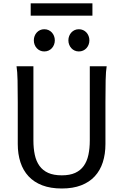

<svg xmlns="http://www.w3.org/2000/svg" viewBox="-20 -1106 743 1139"><path d="M612.8 -712.9Q607.9 -683.6 606.7 -630.1Q605.5 -576.7 605.5 -500.5V-251.5Q605.5 -191.9 589.8 -143.3Q574.2 -94.7 542.2 -60.1Q510.3 -25.4 461.4 -6.6Q412.6 12.2 346.7 12.2Q279.8 12.2 230.7 -6.6Q181.6 -25.4 149.4 -60.1Q117.2 -94.7 101.3 -143.3Q85.4 -191.9 85.4 -251.5V-500.5Q85.4 -572.8 84.2 -628.2Q83 -683.6 78.1 -712.9H178.2V-273.4Q178.2 -225.6 186.5 -187.3Q194.8 -148.9 214.4 -121.8Q233.9 -94.7 266.1 -80.3Q298.3 -65.9 346.7 -65.9Q394 -65.9 425.8 -80.3Q457.5 -94.7 476.8 -121.8Q496.1 -148.9 504.4 -187.3Q512.7 -225.6 512.7 -273.4V-712.9H612.8ZM385.7 -866.7Q385.7 -880.4 390.4 -892.3Q395 -904.3 403.3 -913.3Q411.6 -922.4 422.9 -927.5Q434.1 -932.6 447.8 -932.6Q461.4 -932.6 472.9 -927.5Q484.4 -922.4 492.7 -913.3Q501 -904.3 505.6 -892.3Q510.3 -880.4 510.3 -866.7Q510.3 -853 505.6 -841.1Q501 -829.1 492.7 -820.1Q484.4 -811 472.9 -805.9Q461.4 -800.8 447.8 -800.8Q434.1 -800.8 422.9 -805.9Q411.6 -811 403.3 -820.1Q395 -829.1 390.4 -841.1Q385.7 -853 385.7 -866.7ZM180.7 -866.7Q180.7 -880.4 185.3 -892.3Q189.9 -904.3 198.2 -913.3Q206.5 -922.4 217.8 -927.5Q229 -932.6 242.7 -932.6Q256.3 -932.6 267.8 -927.5Q279.3 -922.4 287.6 -913.3Q295.9 -904.3 300.5 -892.3Q305.2 -880.4 305.2 -866.7Q305.2 -853 300.5 -841.1Q295.9 -829.1 287.6 -820.1Q279.3 -811 267.8 -805.9Q256.3 -800.8 242.7 -800.8Q229 -800.8 217.8 -805.9Q206.5 -811 198.2 -820.1Q189.9 -829.1 185.3 -841.1Q180.7 -853 180.7 -866.7ZM162.1 -1086.4H528.3V-1013.2H162.1Z"/></svg>

Font: Andika DR AuSIL
Style: Regular
Weight: 400
Designer: Annie Olsen & Victor Gaultney
Foundry: SIL International
Version: Version 0.003